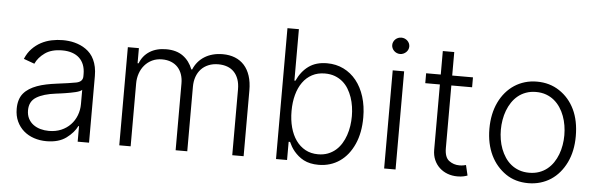

<svg xmlns="http://www.w3.org/2000/svg" viewBox="-48 -890 3305 1063"><g transform="rotate(5 1604.5 -358.5)"><path d="M83.1 -238.3Q96.6 -254.3 115.2 -266Q133.9 -277.7 157 -286.2Q180 -294.7 207.6 -300.4Q235.1 -306.1 266 -310Q300.4 -314.3 326.9 -318.2Q353.3 -322.1 371.8 -325.6Q408.7 -332.7 408.7 -363.3V-376.1Q408.7 -404.5 400.2 -426.7Q391.7 -448.9 375.4 -464.3Q359 -479.8 335 -487.9Q311.1 -496.1 280.2 -496.1Q220.9 -496.1 184.3 -470.2Q147.7 -444.2 132.1 -409.1L72.1 -430.8Q85.9 -464.5 108.3 -487.7Q130.7 -511 158 -525.6Q185.4 -540.1 216.3 -546.5Q247.2 -552.9 278.4 -552.9Q294 -552.9 310.5 -551.1Q327.1 -549.4 343.6 -545.1Q360.1 -540.8 376.1 -533.9Q392 -527 406.6 -516.7Q421.2 -506.7 433.2 -492.9Q445.3 -479 453.8 -460.9Q462.4 -442.8 467.2 -420.3Q471.9 -397.7 471.9 -370.4V0H408.7V-86.3H404.8Q387.8 -50.1 345.9 -18.8Q304 12.4 235.8 12.4Q198.9 12.4 166.2 1.4Q133.5 -9.6 109.2 -30.7Q84.9 -51.8 70.7 -82.4Q56.5 -112.9 56.5 -152.3Q56.5 -206.3 83.1 -238.3ZM119.7 -149.5Q119.7 -122.9 130 -103.2Q140.3 -83.5 157.7 -70.7Q175.1 -57.9 197.4 -51.7Q219.8 -45.5 244.3 -45.5Q282.3 -45.5 312.7 -58.4Q343 -71.4 364.3 -93.8Q385.7 -116.1 397.2 -146Q408.7 -175.8 408.7 -209.2V-288Q399.9 -279.1 373.9 -272.7Q361.2 -269.5 346.9 -266.9Q332.7 -264.2 318.4 -261.9Q304 -259.6 290.7 -257.8Q277.3 -256 266 -254.6Q196.7 -246.1 158.4 -222.7Q119.7 -199.2 119.7 -149.5Z M701.3 -545.5V-461.6H707Q723.4 -504.6 761 -528.6Q798.7 -552.6 853.3 -552.6Q909.8 -552.6 946.2 -526.3Q982.6 -500 1000.7 -453.5H1005.3Q1014.6 -476.2 1029.8 -494.5Q1045.1 -512.8 1065.5 -525.7Q1085.9 -538.7 1111.5 -545.6Q1137.1 -552.6 1166.9 -552.6Q1204.9 -552.6 1235.3 -540.5Q1265.6 -528.4 1286.9 -504.8Q1308.2 -481.2 1319.6 -446.2Q1331 -411.2 1331 -365.4V0H1267.8V-365.4Q1267.8 -398.1 1259.1 -422.2Q1250.4 -446.4 1234.7 -462.5Q1219.1 -478.7 1196.9 -486.7Q1174.7 -494.7 1147.7 -494.7Q1117.2 -494.7 1093 -484.7Q1068.9 -474.8 1052.2 -456.9Q1035.5 -438.9 1026.6 -413.9Q1017.8 -388.8 1017.8 -359V0H953.1V-371.1Q953.1 -398.8 945.3 -421.5Q937.5 -444.2 922.6 -460.4Q907.7 -476.6 885.7 -485.6Q863.6 -494.7 835.2 -494.7Q804.3 -494.7 779.8 -483Q755.3 -471.2 738.3 -451.3Q721.2 -431.5 712.2 -405.2Q703.1 -378.9 703.1 -349.4V0H639.9V-545.5Z M1511 -727.3H1574.6V-441.4H1580.3Q1604.4 -494.3 1645.1 -523.6Q1685.7 -552.9 1746.8 -552.9Q1797.2 -552.9 1838.8 -532.5Q1880.3 -512.1 1910 -475.1Q1939.6 -438.2 1956 -386.2Q1972.3 -334.2 1972.3 -271.3Q1972.3 -186.1 1944.2 -123.2Q1930 -91.3 1910.2 -66.2Q1890.3 -41.2 1865.4 -24Q1840.6 -6.7 1811.1 2.3Q1781.6 11.4 1747.9 11.4Q1698.9 11.4 1665.1 -6.4Q1648.4 -15.3 1635.1 -26.6Q1621.8 -38 1611.3 -50.4Q1600.9 -62.9 1593.2 -76Q1585.6 -89.1 1580.3 -101.2H1572.4V0H1511ZM1740.1 -46.5Q1770.6 -46.5 1794.9 -55.9Q1819.2 -65.3 1837.9 -81.5Q1856.5 -97.7 1870 -119.5Q1883.5 -141.3 1892 -166.4Q1900.6 -191.4 1904.7 -218.6Q1908.7 -245.7 1908.7 -272.4Q1908.7 -298.7 1904.8 -325.3Q1900.9 -351.9 1892.4 -376.8Q1883.9 -401.6 1870.7 -423.3Q1857.6 -445 1838.8 -460.9Q1820 -476.9 1795.5 -486.2Q1771 -495.4 1740.1 -495.4Q1699.9 -495.4 1668.9 -478.9Q1637.8 -462.4 1616.7 -432.7Q1595.5 -403.1 1584.5 -362.2Q1573.5 -321.4 1573.5 -272.4Q1573.5 -223 1584.7 -181.6Q1595.9 -140.3 1617.2 -110.3Q1638.5 -80.3 1669.4 -63.4Q1700.3 -46.5 1740.1 -46.5Z M2111.9 0V-545.5H2175.4V0ZM2096.9 -684.7Q2096.9 -694.2 2100.7 -702.4Q2104.4 -710.6 2110.8 -716.8Q2117.2 -723 2125.9 -726.6Q2134.6 -730.1 2144.2 -730.1Q2153.8 -730.1 2162.5 -726.6Q2171.2 -723 2177.7 -716.8Q2184.3 -710.6 2188 -702.4Q2191.8 -694.2 2191.8 -684.7Q2191.8 -675.8 2188 -667.4Q2184.3 -659.1 2177.7 -652.9Q2171.2 -646.7 2162.5 -642.9Q2153.8 -639.2 2144.2 -639.2Q2134.6 -639.2 2125.9 -642.9Q2117.2 -646.7 2110.8 -652.9Q2104.4 -659.1 2100.7 -667.4Q2096.9 -675.8 2096.9 -684.7Z M2297.6 -490.4V-545.5H2378.9V-676.1H2442.5V-545.5H2557.9V-490.4H2442.5V-142.4Q2442.5 -91.3 2467.7 -72.4Q2492.9 -53.6 2524.9 -53.6Q2537.3 -53.6 2546.2 -55.2Q2555 -56.8 2561.8 -58.6L2575.3 -1.4Q2566.4 2.1 2552.9 5.1Q2539.4 8.2 2519.2 8.2Q2489.7 8.2 2464.1 -1.4Q2438.6 -11 2419.6 -28.8Q2400.6 -46.5 2389.7 -71.6Q2378.9 -96.6 2378.9 -127.5V-490.4Z M2673.3 -270.2Q2673.3 -353.7 2703.8 -417.6Q2719.1 -449.6 2740.6 -474.6Q2762.1 -499.6 2788.7 -517Q2815.3 -534.4 2846.8 -543.7Q2878.2 -552.9 2913.4 -552.9Q2984.4 -552.9 3038.4 -517Q3093.7 -480.5 3123.6 -418.3Q3153.4 -356.2 3153.4 -270.2Q3153.4 -187.1 3122.9 -123.9Q3107.6 -92.3 3086.3 -67.1Q3065 -41.9 3038.4 -24.5Q3011.7 -7.1 2980.3 2.1Q2948.9 11.4 2913.4 11.4Q2841.3 11.4 2788.7 -24.5Q2761.7 -43 2740.2 -68Q2718.7 -93 2703.8 -124.1Q2688.9 -155.2 2681.1 -191.9Q2673.3 -228.7 2673.3 -270.2ZM2736.9 -270.2Q2736.9 -243.3 2741.3 -216.3Q2745.7 -189.3 2755.1 -164.4Q2764.6 -139.6 2778.8 -118.1Q2793 -96.6 2812.7 -80.6Q2832.4 -64.6 2857.4 -55.6Q2882.5 -46.5 2913.4 -46.5Q2943.9 -46.5 2968.9 -55.4Q2994 -64.3 3013.5 -80.1Q3033 -95.9 3047.4 -117.2Q3061.8 -138.5 3071.2 -163.4Q3080.6 -188.2 3085.2 -215.6Q3089.8 -242.9 3089.8 -270.2Q3089.8 -297.2 3085.4 -324.2Q3081 -351.2 3071.7 -376.2Q3062.5 -401.3 3048.1 -422.9Q3033.7 -444.6 3014.2 -460.8Q2994.7 -476.9 2969.5 -486.2Q2944.2 -495.4 2913.4 -495.4Q2882.8 -495.4 2857.8 -486.3Q2832.7 -477.3 2813.2 -461.3Q2793.7 -445.3 2779.3 -423.8Q2764.9 -402.3 2755.5 -377.3Q2746.1 -352.3 2741.5 -324.9Q2736.9 -297.6 2736.9 -270.2Z"/></g></svg>

Font: Inter P Light
Style: Regular
Weight: 300
Designer: Rasmus Andersson
Foundry: rsms
Version: Version 3.018;git-588b23468